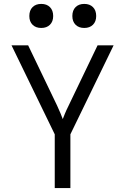

<svg xmlns="http://www.w3.org/2000/svg" viewBox="-20 -962 640 982"><path d="M411 -819Q383 -819 366.5 -835.5Q350 -852 350 -880Q350 -909 366.5 -925.5Q383 -942 411 -942Q439 -942 455.5 -925.5Q472 -909 472 -880Q472 -852 455.5 -835.5Q439 -819 411 -819ZM191 -819Q163 -819 146.5 -835.5Q130 -852 130 -880Q130 -909 146.5 -925.5Q163 -942 191 -942Q219 -942 235.5 -925.5Q252 -909 252 -880Q252 -852 235.5 -835.5Q219 -819 191 -819ZM260 0V-275L39 -730H124L272 -422Q283 -398 290.5 -380Q298 -362 301 -353Q304 -361 311.5 -379.5Q319 -398 331 -422L479 -730H561L340 -275V0Z"/></svg>

Font: Pitagon Sans Mono Light
Style: Regular
Weight: 300
Monospace: yes
Designer: Travis Tran
Foundry: Pitagon
Version: Version 1.001; ttfautohint (v1.8.4.7-5d5b);gftools[0.9.26]